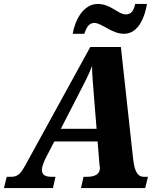

<svg xmlns="http://www.w3.org/2000/svg" viewBox="-57 -952 792 972"><path d="M571 -781C643 -781 676 -864 687 -932H627C622 -905 611 -879 580 -879C541 -879 504 -932 438 -932C364 -932 322 -848 311 -781H370C378 -805 390 -836 420 -836C459 -836 507 -781 571 -781ZM224 -57H203C172 -57 155 -67 155 -93C155 -108 165 -133 175 -153L218 -236H437L447 -114C447 -113 449 -110 449 -102C449 -71 425 -57 384 -57H366L353 0H678L692 -57H671C633 -57 622 -99 616 -156L555 -714H400L82 -135C48 -72 36 -57 -2 -57H-23L-37 0H211ZM340 -473C372 -536 391 -570 409 -618C409 -570 415 -519 419 -460L432 -300H251Z"/></svg>

Font: Noto Serif SemiCondensed Extra
Style: Italic
Weight: 800
Width: 4
Italic angle: -12°
Designer: Monotype Design Team
Foundry: Monotype Imaging Inc.
Version: Version 1.901